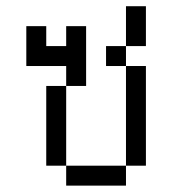

<svg xmlns="http://www.w3.org/2000/svg" viewBox="-20 -582 540 602"><path d="M437.5 -437.5H375V-562.5H437.5ZM62.5 -500H125V-437.5H187.5V-500H250V-312.5H187.5V-375H62.5ZM125 -312.5H187.5V-62.5H125ZM187.5 -62.5H375V0H187.5ZM312.5 -437.5H375V-375H312.5ZM375 -375H437.5V-62.5H375Z"/></svg>

Font: 寒蝉点阵体 16px
Style: Regular
Weight: 400
Designer: Designed by Warren2060
Foundry: ChillType
Version: Version 1.000